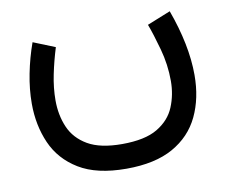

<svg xmlns="http://www.w3.org/2000/svg" viewBox="-63 -380 803 674"><g transform="rotate(-10 338.5 -43.0)"><path d="M336.4 127.9Q418 127.9 462.6 101.3Q507.3 74.7 525.1 31.5Q543 -11.7 543 -61Q543 -119.1 527.3 -175.8Q511.7 -232.4 498 -268.6L581.5 -302.2Q604.5 -239.3 616.5 -179.9Q628.4 -120.6 628.4 -66.9Q628.4 15.6 597.9 79.6Q567.4 143.6 502.9 179.7Q438.5 215.8 336.4 215.8Q231 215.8 167.7 177.2Q104.5 138.7 76.4 74.5Q48.3 10.3 48.3 -66.4Q48.3 -118.2 59.1 -172.6Q69.8 -227.1 88.4 -278.8L166 -247.6Q151.9 -202.6 142.1 -155.3Q132.3 -107.9 132.3 -63.5Q132.3 -10.7 151.1 32.7Q169.9 76.2 214.4 102.1Q258.8 127.9 336.4 127.9Z"/></g></svg>

Font: Vazirmatn FD
Style: Regular
Weight: 400
Designer: Saber Rastikerdar
Foundry: Saber Rastikerdar
Version: Version 33.001